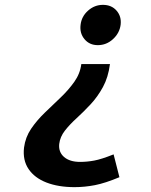

<svg xmlns="http://www.w3.org/2000/svg" viewBox="-20 -550 623 791"><path d="M287 221Q220.5 221 171.5 202Q122.5 183 97.8 146.5Q73 110 79 58Q84.5 15.5 108.2 -19.5Q132 -54.5 164.8 -86Q197.5 -117.5 230 -148.5Q262.5 -179.5 286.2 -213Q310 -246.5 315 -286H433Q426 -231.5 404 -191.2Q382 -151 353 -120Q324 -89 295.8 -63.2Q267.5 -37.5 247.5 -12Q227.5 13.5 224 43Q220.5 76.5 244 96.8Q267.5 117 310 117Q338.5 117 368.2 111.5Q398 106 448 86L472 180Q413.5 204.5 371 212.8Q328.5 221 287 221ZM383 -364Q348.5 -364 328 -388.8Q307.5 -413.5 312 -448Q316 -482.5 342.8 -506.2Q369.5 -530 404 -530Q439.5 -530 460.2 -506.2Q481 -482.5 477 -448Q472.5 -413.5 445.5 -388.8Q418.5 -364 383 -364Z"/></svg>

Font: Expletus Sans
Style: Bold Italic
Weight: 700
Italic angle: -7°
Version: Version 7.500